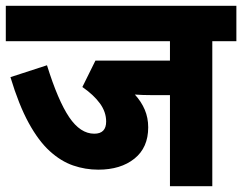

<svg xmlns="http://www.w3.org/2000/svg" viewBox="-20 -642 835 662"><path d="M712 -500V0H566V-314H504Q488 -314 473 -314.5Q458 -315 445 -316Q467 -292 479 -264Q491 -236 491 -203Q491 -133 443.5 -95Q396 -57 319 -57Q274 -57 232 -71.5Q190 -86 151.5 -121Q113 -156 79 -218Q45 -280 16 -376L142 -417Q180 -295 218.5 -238Q257 -181 305 -181Q346 -181 346 -223Q346 -256 324.5 -285.5Q303 -315 264 -342L309 -433H566V-500H0V-622H795V-500Z"/></svg>

Font: Noto Sans Devanagari SemiCondensed ExtraBold
Style: Regular
Weight: 800
Width: 4
Designer: Jelle Bosma - Monotype Design Team
Foundry: Monotype Imaging Inc.
Version: Version 2.004; ttfautohint (v1.8.4.7-5d5b)